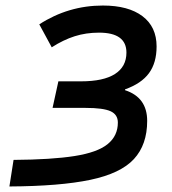

<svg xmlns="http://www.w3.org/2000/svg" viewBox="-20 -662 620 694"><path d="M14 12 29 -84Q167 -85 249.5 -98Q332 -111 369 -141Q406 -171 406 -219Q406 -248 379.5 -260Q353 -272 289 -272H170L191 -368H273Q354 -368 395.5 -394.5Q437 -421 437 -472Q437 -544 338 -544Q291 -544 250 -531Q209 -518 167 -491L122 -574Q227 -642 352 -642Q444 -642 495 -603.5Q546 -565 546 -494Q546 -435 518.5 -397.5Q491 -360 432 -339V-336Q512 -310 512 -225Q512 -139 464 -87Q416 -35 306.5 -12Q197 11 14 12Z"/></svg>

Font: Sometype Mono SemiBold
Style: Italic
Weight: 600
Italic angle: -12°
Designer: Ryoichi Tsunekawa
Foundry: Dharma Type
Version: Version 1.001